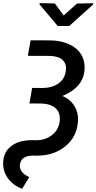

<svg xmlns="http://www.w3.org/2000/svg" viewBox="-59 -963 603 1201"><path d="M205.1 -412.6Q266.1 -412.6 306.2 -440.7Q346.2 -468.8 353 -520.5Q358.4 -562.5 333.7 -586.7Q309.1 -610.8 256.8 -613.3L115.2 -613.8L132.3 -710.9L253.4 -710.4Q319.3 -710 370.6 -687.5Q421.9 -665 447.8 -623.8Q473.6 -582.5 469.7 -525.9Q461.4 -416 331.5 -362.8Q381.3 -341.3 406.7 -299.6Q432.1 -257.8 428.7 -203.1Q421.4 -105 348.4 -46.6Q275.4 11.7 168.5 10.7L142.6 10.3Q74.2 12.7 65.9 64Q58.1 114.7 124 145L79.6 217.8Q22.9 197.3 -9.5 152.1Q-42 106.9 -39.1 51.8Q-36.6 -12.7 11.7 -49.6Q60.1 -86.4 143.1 -86.4L168.5 -85.9Q224.1 -85.9 265.4 -117.4Q306.6 -148.9 314 -201.7Q320.8 -253.9 291.5 -283.4Q262.2 -313 199.7 -315.4L125 -315.9L142.1 -413.1ZM339.4 -866.2 422.4 -940.9 523.9 -942.9V-935.1L374 -800.3H302.2L188.5 -935.5V-943.4L284.2 -941.4Z"/></svg>

Font: Roboto Medium
Style: Italic
Weight: 500
Italic angle: -12°
Designer: Google
Version: Version 2.134; 2016